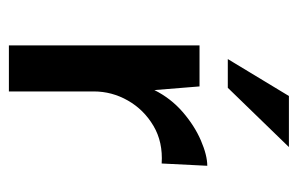

<svg xmlns="http://www.w3.org/2000/svg" viewBox="-136 -518 654 421"><g transform="rotate(90 190.5 -307.0)"><path d="M169 -418 177 -319Q195 -355 225 -381Q255 -407 287.5 -421Q320 -435 343 -435L338 -335Q291 -338 255.5 -317Q220 -296 200 -261Q180 -226 180 -186V0H79V-418ZM302 -614 172 -480H109L190 -614Z"/></g></svg>

Font: Reem Kufi Ink
Style: Regular
Weight: 400
Designer: Khaled Hosny
Version: Version 1.7